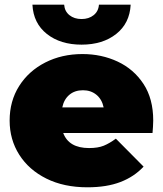

<svg xmlns="http://www.w3.org/2000/svg" viewBox="-20 -787 693 817"><path d="M352 10Q252 10 177.5 -27Q103 -64 62 -128.5Q21 -193 21 -274Q21 -357 61.5 -421Q102 -485 172.5 -521Q243 -557 331 -557Q412 -557 480.5 -525Q549 -493 590.5 -430Q632 -367 632 -274Q632 -262 631 -247.5Q630 -233 629 -221H249Q273 -157 359 -157Q397 -157 421.5 -167Q446 -177 473 -197L591 -78Q551 -35 492.5 -12.5Q434 10 352 10ZM245 -330H421Q414 -364 390.5 -383.5Q367 -403 333 -403Q298 -403 275 -383.5Q252 -364 245 -330ZM327 -597Q237 -597 179.5 -642.5Q122 -688 118 -767H253Q255 -739 275.5 -722.5Q296 -706 327 -706Q358 -706 378.5 -722.5Q399 -739 401 -767H536Q532 -688 474.5 -642.5Q417 -597 327 -597Z"/></svg>

Font: Montserrat Black
Style: Regular
Weight: 900
Designer: Julieta Ulanovsky
Foundry: Julieta Ulanovsky
Version: Version 9.000; ttfautohint (v1.8.4.7-5d5b)